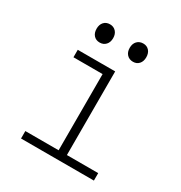

<svg xmlns="http://www.w3.org/2000/svg" viewBox="-175 -877 949 1004"><g transform="rotate(30 300.0 -375.0)"><path d="M535 0H95V-45H296V-505H120V-550H346V-45H535ZM150 -695Q150 -720 163.5 -735Q177 -750 200 -750Q222 -750 236 -735Q250 -720 250 -695Q250 -670 236 -655Q222 -640 200 -640Q177 -640 163.5 -655Q150 -670 150 -695ZM350 -695Q350 -720 364 -735Q378 -750 401 -750Q423 -750 436.5 -735Q450 -720 450 -695Q450 -670 436.5 -655Q423 -640 401 -640Q378 -640 364 -655Q350 -670 350 -695Z"/></g></svg>

Font: JetBrains Mono Extra Light
Style: Regular
Weight: 200
Monospace: yes
Designer: Philipp Nurullin, Konstantin Bulenkov
Foundry: JetBrains
Version: 2.002